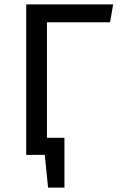

<svg xmlns="http://www.w3.org/2000/svg" viewBox="-20 -709 548 879"><path d="M484 -607 498 -689H100V0H185L200 150H275V-78H195V-607Z"/></svg>

Font: FiraGO Unicode
Style: Regular
Weight: 400
Designer: bBox Type
Foundry: bBox Type GmbH
Version: Version 1.001;PS 001.001;hotconv 1.0.88;makeotf.lib2.5.64775